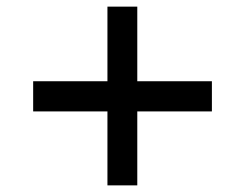

<svg xmlns="http://www.w3.org/2000/svg" viewBox="-20 -618 739 579"><path d="M304 -598H394V-373H619V-282H394V-59H304V-282H80V-373H304Z"/></svg>

Font: FFF_Oezguer-Guendem
Style: Bold
Weight: 700
Designer: bBox Type GmbH
Foundry: bBox Type GmbH
Version: Version 1.004